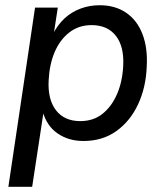

<svg xmlns="http://www.w3.org/2000/svg" viewBox="-20 -530 629 734"><path d="M12 184 114 -501H201L185 -397H181Q200 -435 226.5 -459.5Q253 -484 287.5 -497Q322 -510 361 -510Q420 -510 462 -481.5Q504 -453 524.5 -400Q545 -347 541 -276Q538 -196 508 -131.5Q478 -67 425 -29Q372 9 299 9Q242 9 200 -20Q158 -49 143 -105H147L103 184ZM287 -67Q337 -67 372 -95Q407 -123 427.5 -170.5Q448 -218 451 -278Q455 -352 423 -393Q391 -434 330 -434Q281 -434 245 -406Q209 -378 189 -331Q169 -284 166 -223Q162 -150 194 -108.5Q226 -67 287 -67Z"/></svg>

Font: Nunitoga
Style: Medium Italic
Weight: 500
Italic angle: -9°
Designer: Vernon Adams
Foundry: Vernon Adams
Version: Version 1.0